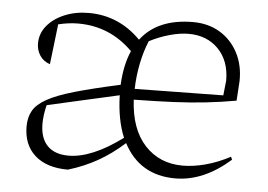

<svg xmlns="http://www.w3.org/2000/svg" viewBox="-42 -541 841 603"><g transform="rotate(5 378.5 -239.0)"><path d="M192 9Q125 9 88 -24Q51 -57 51 -115Q51 -144 63 -165Q75 -186 105.5 -203Q136 -220 191.5 -236Q247 -252 334 -271Q337 -334 357 -379Q285 -451 185 -451Q155 -451 122 -443L107 -316Q86 -323 75 -340Q64 -357 64 -378Q64 -409 84 -433.5Q104 -458 138.5 -472.5Q173 -487 215 -487Q310 -487 379 -417Q432 -487 544 -487Q592 -487 628.5 -465Q665 -443 685.5 -404Q706 -365 705 -315L701 -253Q650 -244 603.5 -239Q557 -234 504 -231.5Q451 -229 379 -228Q384 -135 430.5 -85Q477 -35 550 -35Q583 -35 621 -45Q659 -55 699 -76L703 -67Q619 7 530 7Q418 7 367 -90Q327 -54 284.5 -30Q242 -6 192 9ZM410 -415Q396 -382 388 -342Q380 -302 379 -262L658 -266L663 -313Q663 -375 627 -412Q591 -449 533 -449Q506 -449 473.5 -440Q441 -431 410 -415ZM100 -128Q100 -83 123 -59Q146 -35 190 -35Q263 -35 359 -106Q336 -161 334 -238L108 -187Q100 -155 100 -128Z"/></g></svg>

Font: Piazzolla ExtraLight
Style: Regular
Weight: 200
Designer: Juan Pablo del Peral
Foundry: Huerta Tipografica
Version: Version 1.330